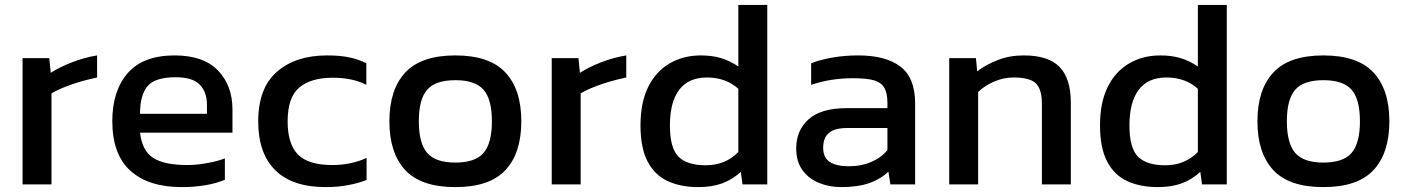

<svg xmlns="http://www.w3.org/2000/svg" viewBox="-20 -760 5738 783"><path d="M190 -8H72V-523H181L187 -463Q224 -487 275 -506.5Q326 -526 376 -534V-444Q347 -438 311 -428Q276 -418 244 -405Q213 -393 190 -379Z M721 3Q586 3 512 -63.5Q438 -130 438 -266Q438 -390 501 -462Q564 -534 692 -534Q810 -534 869 -472.5Q928 -411 928 -314V-219H551Q560 -144 605.5 -115.5Q651 -87 744 -87Q783 -87 825 -95Q866 -102 897 -114V-27Q862 -12 817 -4.5Q772 3 721 3ZM551 -296H824V-332Q824 -385 794.5 -415Q765 -445 696 -445Q613 -445 582 -409Q551 -373 551 -296Z M1399 -5Q1358 3 1308 3Q1172 3 1102.5 -66Q1033 -135 1033 -265Q1033 -401 1109.5 -467.5Q1186 -534 1314 -534Q1368 -534 1404 -526Q1440 -519 1474 -502V-414Q1418 -443 1337 -443Q1248 -443 1200.5 -403Q1153 -363 1153 -265Q1153 -173 1195 -130Q1237 -87 1335 -87Q1412 -87 1475 -116V-26Q1439 -12 1399 -5Z M1837 3Q1697 3 1632.5 -66.5Q1568 -136 1568 -265.5Q1568 -395 1633 -464.5Q1698 -534 1837 -534Q1976 -534 2041 -464.5Q2106 -395 2106 -265.5Q2106 -136 2041.5 -66.5Q1977 3 1837 3ZM1837 -97Q1918 -97 1952 -136.5Q1986 -176 1986 -265.5Q1986 -355 1952 -394Q1918 -433 1837 -433Q1756 -433 1722 -394Q1688 -355 1688 -265.5Q1688 -176 1722 -136.5Q1756 -97 1837 -97Z M2348 -8H2230V-523H2339L2345 -463Q2382 -487 2433 -506.5Q2484 -526 2534 -534V-444Q2505 -438 2469 -428Q2434 -418 2402 -405Q2371 -393 2348 -379Z M2827 3Q2757 3 2704 -21Q2651 -45 2621.5 -100.5Q2592 -156 2592 -249Q2592 -342 2623.5 -405.5Q2655 -469 2711 -501.5Q2767 -534 2838 -534Q2884 -534 2920.5 -523Q2957 -512 2991 -489V-740H3109V-8H3008L3001 -59Q2966 -27 2924.5 -12Q2883 3 2827 3ZM2858 -86Q2938 -86 2991 -140V-398Q2940 -444 2863 -444Q2788 -444 2750 -394Q2712 -344 2712 -248Q2712 -156 2747 -121Q2782 -86 2858 -86Z M3410 3Q3361 3 3319 -14.5Q3277 -32 3252 -67Q3227 -102 3227 -155Q3227 -228 3277.5 -273.5Q3328 -319 3434 -319H3599V-341Q3599 -378 3587.5 -400Q3576 -422 3546 -432Q3516 -441 3459 -441Q3367 -441 3288 -414V-502Q3323 -516 3373 -525Q3423 -534 3480 -534Q3593 -534 3652.5 -488Q3712 -442 3712 -339V-8H3611L3603 -60Q3572 -30 3525.5 -13.5Q3479 3 3410 3ZM3441 -82Q3494 -82 3534 -100Q3574 -117 3599 -148V-238H3436Q3384 -238 3360.5 -218Q3337 -198 3337 -157Q3337 -117 3364 -99.5Q3391 -82 3441 -82Z M3851 -8V-523H3960L3965 -469Q4000 -496 4048.5 -515Q4097 -534 4155 -534Q4255 -534 4301 -487Q4347 -440 4347 -341V-8H4229V-336Q4229 -396 4204.5 -420Q4180 -444 4113 -444Q4073 -444 4034.5 -427.5Q3996 -411 3969 -385V-8Z M4701 3Q4631 3 4578 -21Q4525 -45 4495.5 -100.5Q4466 -156 4466 -249Q4466 -342 4497.5 -405.5Q4529 -469 4585 -501.5Q4641 -534 4712 -534Q4758 -534 4794.5 -523Q4831 -512 4865 -489V-740H4983V-8H4882L4875 -59Q4840 -27 4798.5 -12Q4757 3 4701 3ZM4732 -86Q4812 -86 4865 -140V-398Q4814 -444 4737 -444Q4662 -444 4624 -394Q4586 -344 4586 -248Q4586 -156 4621 -121Q4656 -86 4732 -86Z M5377 3Q5237 3 5172.5 -66.5Q5108 -136 5108 -265.5Q5108 -395 5173 -464.5Q5238 -534 5377 -534Q5516 -534 5581 -464.5Q5646 -395 5646 -265.5Q5646 -136 5581.5 -66.5Q5517 3 5377 3ZM5377 -97Q5458 -97 5492 -136.5Q5526 -176 5526 -265.5Q5526 -355 5492 -394Q5458 -433 5377 -433Q5296 -433 5262 -394Q5228 -355 5228 -265.5Q5228 -176 5262 -136.5Q5296 -97 5377 -97Z"/></svg>

Font: Kanit Cyrillic
Style: Regular
Weight: 400
Designer: Katatrad Team, Sasha Pavljenko
Foundry: CadsonDemak, Pavljenko + Design
Version: Version 1.002;Fontself Maker 3.5.7